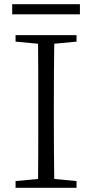

<svg xmlns="http://www.w3.org/2000/svg" viewBox="-20 -893 438 913"><path d="M344 0V-32L238 -42C237 -107 236 -205 236 -335V-391C236 -523 237 -621 238 -685L344 -695V-726H54V-695L161 -685C162 -620 162 -522 162 -391V-335C162 -204 162 -106 161 -42L54 -32V0ZM360 -825V-873H38V-825Z"/></svg>

Font: AllPunType Light
Style: Regular
Weight: 300
Version: 1.0